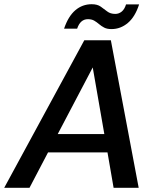

<svg xmlns="http://www.w3.org/2000/svg" viewBox="-45 -891 740 911"><path d="M-25 0 355 -700H481L613 0H494L465 -168H183L95 0ZM229 -255H450L395 -571ZM484 -753Q463 -753 449.5 -760Q436 -767 425 -776.5Q414 -786 402 -793Q390 -800 372 -800Q336 -800 321 -755H259Q279 -814 312.5 -842.5Q346 -871 390 -871Q417 -871 433 -859.5Q449 -848 464 -836.5Q479 -825 502 -825Q519 -825 532.5 -836Q546 -847 553 -870H615Q596 -811 561.5 -782Q527 -753 484 -753Z"/></svg>

Font: Rethink Sans SemiBold
Style: Italic
Weight: 600
Italic angle: -10°
Designer: The Rethink Sans project authors (Hans Thiessen). DM Sans designed by Colophon Foundry.
Foundry: Rethink Communications LLC
Version: Version 1.001